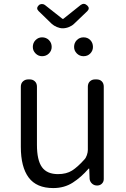

<svg xmlns="http://www.w3.org/2000/svg" viewBox="-20 -944 642 977"><path d="M251 13Q166 13 126 -40.5Q86 -94 86 -197V-503Q86 -520 97 -530Q108 -540 124 -540H131Q147 -540 157.5 -530Q168 -520 168 -503V-207Q168 -129 193.5 -93.5Q219 -58 275 -58Q318 -58 346.5 -76Q375 -94 409 -132Q417 -140 422 -154.5Q427 -169 427 -181V-503Q427 -520 437.5 -530Q448 -540 464 -540H471Q488 -540 498 -530Q508 -520 508 -503V-33Q508 -19 498.5 -9.5Q489 0 474 0Q459 0 448.5 -9.5Q438 -19 436 -33L434 -86H431Q393 -42 350 -14.5Q307 13 251 13ZM299 -800Q285 -800 269.5 -806.5Q254 -813 243 -823L176 -888Q162 -902 177 -917Q183 -923 192 -923.5Q201 -924 208 -919L298 -848H302L391 -919Q408 -931 424 -916Q439 -902 424 -887L357 -823Q347 -813 331 -806.5Q315 -800 299 -800ZM194 -658Q175 -658 161 -672Q147 -686 147 -705Q147 -726 161 -740Q175 -754 194 -754Q215 -754 229 -740Q243 -726 243 -705Q243 -686 229 -672Q215 -658 194 -658ZM405 -658Q385 -658 371 -672Q357 -686 357 -705Q357 -726 371 -740Q385 -754 405 -754Q426 -754 439.5 -740Q453 -726 453 -705Q453 -686 439.5 -672Q426 -658 405 -658Z"/></svg>

Font: Chiron GoRound TC N
Style: Regular
Weight: 350
Designer: Ryoko NISHIZUKA 西塚涼子 (kana, bopomofo & ideographs); Paul D. Hunt (Latin, Greek & Cyrillic); Sandoll Communications 산돌커뮤니
Foundry: Adobe
Version: Version 1.000;hotconv 1.1.1;makeotfexe 2.6.0